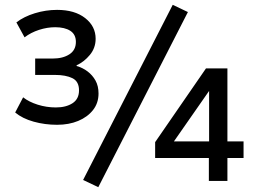

<svg xmlns="http://www.w3.org/2000/svg" viewBox="-20 -751 1076 797"><path d="M217 -233Q166 -233 119.5 -246Q73 -259 43 -284L76 -347Q100 -328 136.5 -316.5Q173 -305 212 -305Q254 -305 281 -322.5Q308 -340 308 -376Q308 -413 280.5 -426.5Q253 -440 208 -440H126V-508H199Q241 -508 268 -525.5Q295 -543 295 -577Q295 -608 272 -623Q249 -638 209 -638Q176 -638 142 -627Q108 -616 82 -596L48 -658Q79 -682 124.5 -696Q170 -710 217 -710Q290 -710 333.5 -676Q377 -642 377 -590Q377 -552 353 -523Q329 -494 298 -480V-477Q323 -470 343.5 -454.5Q364 -439 376.5 -416.5Q389 -394 389 -363Q389 -323 366 -294Q343 -265 304.5 -249Q266 -233 217 -233ZM388 26 325 -4 697 -731 760 -701ZM847 0V-95H624V-161L835 -467H924V-164H991V-95H924V0ZM848 -164V-375H849L688 -144L683 -164Z"/></svg>

Font: Nunito Sans 7pt SemiCondensed SemiBold
Style: Regular
Weight: 600
Width: 4
Designer: Vernon Adams
Foundry: Vernon Adams
Version: Version 3.101;gftools[0.9.27]